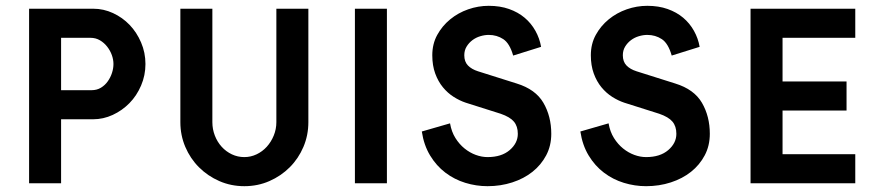

<svg xmlns="http://www.w3.org/2000/svg" viewBox="-20 -630 3020 660"><path d="M480 -410Q480 -371 465 -336Q450 -301 425 -275.5Q400 -250 367.5 -235Q335 -220 300 -220H190V0H80V-600H301Q336 -600 368.5 -585Q401 -570 425.5 -544.5Q450 -519 465 -484Q480 -449 480 -410ZM370 -410Q370 -425 364.5 -440.5Q359 -456 348.5 -469.5Q338 -483 323.5 -491.5Q309 -500 291 -500H190V-320H295Q313 -320 327 -328.5Q341 -337 350.5 -350.5Q360 -364 365 -379.5Q370 -395 370 -410Z M1040 -210Q1040 -165 1023 -125Q1006 -85 976 -55Q946 -25 906 -7.5Q866 10 820 10Q774 10 734 -7.5Q694 -25 664 -55Q634 -85 617 -125Q600 -165 600 -210V-600H710V-210Q710 -186 718.5 -164Q727 -142 742 -125.5Q757 -109 777 -99.5Q797 -90 820 -90Q842 -90 862 -99.5Q882 -109 897 -125.5Q912 -142 921 -164Q930 -186 930 -210V-600H1040Z M1310 0H1200V-600H1310Z M1875 -170Q1875 -129 1857.5 -96Q1840 -63 1810.5 -39.5Q1781 -16 1741 -3Q1701 10 1656 10Q1617 10 1579.5 -1.5Q1542 -13 1511 -36.5Q1480 -60 1458.5 -95.5Q1437 -131 1430 -178L1527 -206Q1532 -177 1545.5 -155.5Q1559 -134 1577 -119.5Q1595 -105 1615.5 -97.5Q1636 -90 1656 -90Q1704 -90 1732 -114Q1760 -138 1760 -170Q1760 -196 1746.5 -212Q1733 -228 1701 -239L1581 -277Q1560 -284 1539.5 -297Q1519 -310 1502.5 -330Q1486 -350 1476 -377.5Q1466 -405 1466 -440Q1466 -479 1483 -510Q1500 -541 1527.5 -563.5Q1555 -586 1589.5 -598Q1624 -610 1660 -610Q1699 -610 1730 -599Q1761 -588 1783.5 -569Q1806 -550 1820.5 -524Q1835 -498 1840 -469L1744 -439Q1732 -481 1710 -495.5Q1688 -510 1660 -510Q1646 -510 1631 -505.5Q1616 -501 1604 -492Q1592 -483 1584 -470Q1576 -457 1576 -440Q1576 -418 1588.5 -405Q1601 -392 1623 -385L1756 -343Q1821 -323 1848 -276.5Q1875 -230 1875 -170Z M2420 -170Q2420 -129 2402.5 -96Q2385 -63 2355.5 -39.5Q2326 -16 2286 -3Q2246 10 2201 10Q2162 10 2124.5 -1.5Q2087 -13 2056 -36.5Q2025 -60 2003.5 -95.5Q1982 -131 1975 -178L2072 -206Q2077 -177 2090.5 -155.5Q2104 -134 2122 -119.5Q2140 -105 2160.5 -97.5Q2181 -90 2201 -90Q2249 -90 2277 -114Q2305 -138 2305 -170Q2305 -196 2291.5 -212Q2278 -228 2246 -239L2126 -277Q2105 -284 2084.5 -297Q2064 -310 2047.5 -330Q2031 -350 2021 -377.5Q2011 -405 2011 -440Q2011 -479 2028 -510Q2045 -541 2072.5 -563.5Q2100 -586 2134.5 -598Q2169 -610 2205 -610Q2244 -610 2275 -599Q2306 -588 2328.5 -569Q2351 -550 2365.5 -524Q2380 -498 2385 -469L2289 -439Q2277 -481 2255 -495.5Q2233 -510 2205 -510Q2191 -510 2176 -505.5Q2161 -501 2149 -492Q2137 -483 2129 -470Q2121 -457 2121 -440Q2121 -418 2133.5 -405Q2146 -392 2168 -385L2301 -343Q2366 -323 2393 -276.5Q2420 -230 2420 -170Z M2920 0H2560V-600H2920V-500H2670V-350H2890V-250H2670V-100H2920Z"/></svg>

Font: Gauge Heavy
Style: Heavy
Weight: 900
Designer: Daniel Pimley
Foundry: Daniel Pimley
Version: Version 2.0